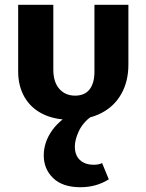

<svg xmlns="http://www.w3.org/2000/svg" viewBox="-20 -493 612 803"><path d="M276 8Q208 8 158.5 -16.5Q109 -41 82.5 -87Q56 -133 56 -194V-473H203V-202Q203 -150 228 -121.5Q253 -93 294 -93Q334 -93 354.5 -119Q375 -145 375 -193V-473H517V-223Q517 -153 487.5 -100.5Q458 -48 403.5 -20Q349 8 276 8ZM316 290Q242 290 202.5 252Q163 214 163 157Q163 101 199 51Q235 1 312 -38L363 -7Q327 19 310 55Q293 91 293 120Q293 156 314 176Q335 196 372 196Q382 196 390.5 194.5Q399 193 407 189L435 257Q383 290 316 290Z"/></svg>

Font: Ysabeau SC ExtraBold
Style: Regular
Weight: 800
Designer: Christian Thalmann (Catharsis Fonts)
Version: Version 2.001;gftools[0.9.30]; featfreeze: smcp